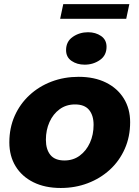

<svg xmlns="http://www.w3.org/2000/svg" viewBox="-20 -924 694 956"><path d="M282.5 12Q204 12 146.5 -16.5Q89 -45 57.8 -96Q26.5 -147 26.5 -215Q26.5 -287 53 -346.8Q79.5 -406.5 126.8 -450.2Q174 -494 236.8 -517.8Q299.5 -541.5 371.5 -541.5Q450 -541.5 507.5 -513Q565 -484.5 596.5 -433.5Q628 -382.5 628 -315.5Q628 -243 601.2 -182.8Q574.5 -122.5 527 -79Q479.5 -35.5 417 -11.8Q354.5 12 282.5 12ZM301 -125Q344.5 -125 377 -149Q409.5 -173 427.8 -213.2Q446 -253.5 446 -302.5Q446 -349.5 423.5 -376.8Q401 -404 353.5 -404Q309.5 -404 277 -380.2Q244.5 -356.5 226.5 -316.5Q208.5 -276.5 208.5 -228Q208.5 -180 231 -152.5Q253.5 -125 301 -125ZM401.5 -602Q363.5 -602 336.2 -620.8Q309 -639.5 309 -674.5Q309 -717.5 342.5 -740.5Q376 -763.5 418.5 -763.5Q456 -763.5 483.2 -744.8Q510.5 -726 510.5 -691Q510.5 -648 477.2 -625Q444 -602 401.5 -602ZM279.5 -830.5 295 -903.5H624L608.5 -830.5Z"/></svg>

Font: Epilogue ExtraBold
Style: Italic
Weight: 800
Italic angle: -12°
Designer: Tyler Finck
Foundry: Etcetera Type Co
Version: Version 2.111; ttfautohint (v1.8.3)